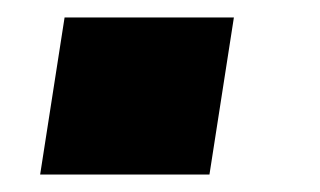

<svg xmlns="http://www.w3.org/2000/svg" viewBox="-20 -200 367 220"><path d="M26 0 54 -180H248L220 0Z"/></svg>

Font: Nunito Sans 7pt SemiExpanded ExtraBold
Style: Italic
Weight: 800
Width: 6
Italic angle: -9°
Designer: Vernon Adams
Foundry: Vernon Adams
Version: Version 3.101;gftools[0.9.27]